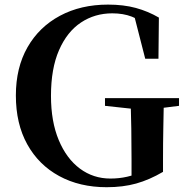

<svg xmlns="http://www.w3.org/2000/svg" viewBox="-20 -779 797 818"><path d="M434.5 18.6Q319.5 18.6 232.1 -29Q144.6 -76.6 96.1 -164.2Q47.6 -251.7 47.6 -372.2Q47.6 -490.8 97.1 -577.5Q146.6 -664.2 235.4 -711.8Q324.2 -759.4 440.4 -759.4Q506.2 -759.4 558.6 -745.2Q610.9 -730.9 656.9 -704.1L655.1 -528.9H598.7L547.6 -728.4L619.8 -701.2V-660.8Q578 -693.9 541.6 -708.1Q505.2 -722.2 458.4 -722.2Q383.8 -722.2 324.7 -682.9Q265.7 -643.6 231.5 -565.3Q197.2 -487 197.2 -370.5Q197.2 -261.1 230.3 -182.1Q263.4 -103 320.5 -60.6Q377.6 -18.3 450.3 -18.3Q487.7 -18.3 521.5 -26Q555.2 -33.8 588.8 -48.4L540.4 -18.2V-100.3Q540.4 -166.6 539.4 -230.3Q538.4 -293.9 536.4 -360.8H678.2Q677.2 -298.5 675.8 -234.1Q674.5 -169.8 674.5 -96.6V-46.8Q616.5 -12.8 560.2 2.9Q503.9 18.6 434.5 18.6ZM427.3 -328.1V-360.8H742.7V-328.1L622.6 -313H566.6Z"/></svg>

Font: Noto Serif SC
Style: Regular
Weight: 200
Designer: Ryoko NISHIZUKA 西塚涼子 (kana & ideographs); Frank Grießhammer (Latin, Greek & Cyrillic); Wenlong ZHANG 张文龙 (bopomofo); San
Foundry: Adobe
Version: Version 2.001;hotconv 1.1.0;makeotfexe 2.6.0